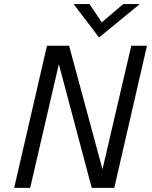

<svg xmlns="http://www.w3.org/2000/svg" viewBox="-20 -912 736 932"><path d="M48.8 0 208 -689.9H315.4L477.5 -90.3L617.2 -689.9H693.4L534.7 0H425.3L265.6 -600.6L126.5 0ZM460.9 -730 337.4 -892.1H414.6L474.1 -803.7L578.1 -892.1H658.2Z"/></svg>

Font: Acari Sans
Style: Italic
Weight: 400
Italic angle: -13°
Designer: Alfredo Marco Pradil and Stefan Peev
Foundry: Hanken Design Co.
Version: Version 1.045;January 11, 2019;FontCreator 11.5.0.2425 64-bi